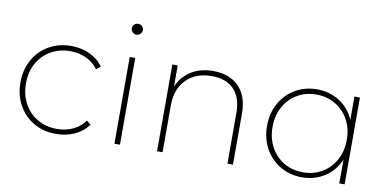

<svg xmlns="http://www.w3.org/2000/svg" viewBox="-70 -924 2287 1131"><g transform="rotate(10 1074.0 -358.5)"><path d="M52 -260Q52 -336 85.5 -396Q119 -456 177.5 -489.5Q236 -523 310 -523Q369 -523 419.5 -500.5Q470 -478 502 -434L477 -413Q449 -452 405.5 -472Q362 -492 310 -492Q246 -492 194.5 -462.5Q143 -433 114 -380.5Q85 -328 85 -260Q85 -192 114 -139Q143 -86 194.5 -56.5Q246 -27 310 -27Q362 -27 405.5 -47Q449 -67 477 -106L502 -86Q470 -42 419.5 -19.5Q369 3 310 3Q236 3 177.5 -30.5Q119 -64 85.5 -124Q52 -184 52 -260Z M660 -519H693V0H660ZM643 -687Q643 -701 652.5 -710.5Q662 -720 676 -720Q689 -720 699 -710.5Q709 -701 709 -688Q709 -675 699 -665Q689 -655 676 -655Q663 -655 653 -664.5Q643 -674 643 -687Z M1369 -305V0H1336V-303Q1336 -395 1289.5 -443.5Q1243 -492 1157 -492Q1060 -492 1004 -434.5Q948 -377 948 -280V0H915V-519H947V-392Q972 -453 1027.5 -488Q1083 -523 1160 -523Q1257 -523 1313 -466.5Q1369 -410 1369 -305Z M2037 -519V0H2005V-142Q1976 -74 1916.5 -35.5Q1857 3 1781 3Q1710 3 1652 -30.5Q1594 -64 1560.5 -124Q1527 -184 1527 -260Q1527 -336 1560.5 -396Q1594 -456 1652 -489.5Q1710 -523 1781 -523Q1856 -523 1915.5 -485Q1975 -447 2004 -380V-519ZM2004 -260Q2004 -328 1975 -380.5Q1946 -433 1895.5 -462.5Q1845 -492 1782 -492Q1719 -492 1668.5 -462.5Q1618 -433 1589 -380.5Q1560 -328 1560 -260Q1560 -192 1589 -139Q1618 -86 1668.5 -56.5Q1719 -27 1782 -27Q1845 -27 1895.5 -56.5Q1946 -86 1975 -139Q2004 -192 2004 -260Z"/></g></svg>

Font: Montserrat Alternates ExLight
Style: Regular
Weight: 275
Designer: Julieta Ulanovsky
Foundry: Julieta Ulanovsky
Version: Version 7.200